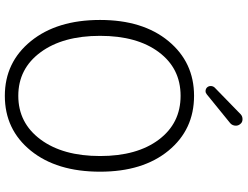

<svg xmlns="http://www.w3.org/2000/svg" viewBox="-131 -845 988 766"><g transform="rotate(90 363.0 -462.0)"><path d="M362.3 12.7Q228.5 12.7 144 -91.3Q59.6 -195.3 59.6 -367.2Q59.6 -538.1 144 -640.1Q228.5 -742.2 362.3 -742.2Q497.1 -742.2 581.1 -640.1Q665 -538.1 665 -367.2Q665 -194.3 581.1 -90.8Q497.1 12.7 362.3 12.7ZM362.3 -41Q470.7 -41 536.6 -129.9Q602.5 -218.8 602.5 -367.2Q602.5 -514.6 537.1 -601.6Q471.7 -688.5 362.3 -688.5Q252.9 -688.5 188 -601.6Q123 -514.6 123 -367.2Q123 -218.8 188.5 -129.9Q253.9 -41 362.3 -41ZM356.4 -793Q350.6 -788.1 343.8 -788.1Q342.8 -788.1 341.8 -788.1Q333 -789.1 328.1 -794.9Q323.2 -800.8 323.2 -808.6Q323.2 -817.4 329.1 -824.2L436.5 -928.7Q444.3 -935.5 455.1 -935.5Q456.1 -935.5 456.1 -935.5Q467.8 -935.5 474.6 -926.8Q481.4 -918.9 481.4 -909.2Q481.4 -895.5 471.7 -886.7Z"/></g></svg>

Font: Gen Jyuu Gothic Light
Style: Regular
Weight: 200
Designer: [Source Han Sans]
Ryoko NISHIZUKA  (kana & ideographs); Paul D. Hunt (Latin, Greek & Cyrillic); Wenlong ZHANG  (bopomofo
Version: Version 1.002.20150607